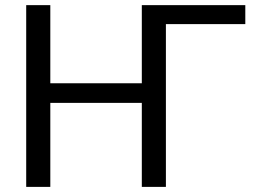

<svg xmlns="http://www.w3.org/2000/svg" viewBox="-20 -731 1016 751"><path d="M176.8 -710.9V-405.3H534.7V-710.9H939.5V-636.7H628.9V0H534.7V-328.6H176.8V0H82.5V-710.9Z"/></svg>

Font: LXGW WenKai GB Screen
Style: Regular
Weight: 400
Designer: LXGW / Fontworks Inc.
Foundry: LXGW / Fontworks Inc.
Version: Version 1.321;February 19, 2024;FontCreator 14.0.0.2901 64-b